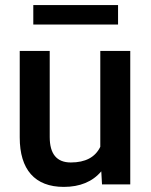

<svg xmlns="http://www.w3.org/2000/svg" viewBox="-20 -730 596 760"><path d="M447.3 -710H111.8V-632.8H447.3ZM383.8 0H495.6V-528.3H377V-148.9C356.9 -107.4 317.9 -86.9 260.3 -86.9C204.6 -86.9 176.8 -120.6 176.8 -187.5V-528.3H58.1V-186C58.1 -59.1 117.7 9.8 232.4 9.8C296.4 9.8 346.2 -10.7 380.9 -51.8Z"/></svg>

Font: Roboto Medium
Style: Regular
Weight: 500
Designer: Google
Version: Version 2.137; 2017